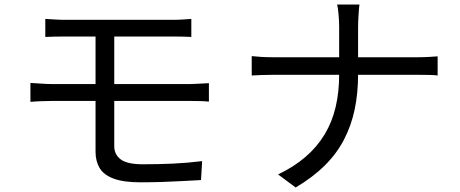

<svg xmlns="http://www.w3.org/2000/svg" viewBox="-20 -794 2040 852"><path d="M181 -710Q201 -709 223.5 -707.5Q246 -706 271 -706Q289 -706 325.5 -706Q362 -706 409.5 -706Q457 -706 508 -706Q559 -706 607 -706Q655 -706 692 -706Q729 -706 747 -706Q771 -706 791.5 -707.5Q812 -709 829 -710V-630Q811 -631 792 -631.5Q773 -632 747 -632Q729 -632 690.5 -632Q652 -632 602.5 -632Q553 -632 500.5 -632Q448 -632 401 -632Q354 -632 319 -632Q284 -632 271 -632Q246 -632 223.5 -631.5Q201 -631 181 -630ZM487 -389Q487 -361 487 -324.5Q487 -288 487 -252Q487 -216 487 -187.5Q487 -159 487 -145Q487 -108 516 -86.5Q545 -65 614 -65Q685 -65 748.5 -68Q812 -71 877 -79L872 5Q833 7 789 9.5Q745 12 698 13.5Q651 15 603 15Q528 15 484 -1.5Q440 -18 422 -48.5Q404 -79 404 -120Q404 -147 404 -181.5Q404 -216 404 -253.5Q404 -291 404 -326.5Q404 -362 404 -392Q404 -404 404 -430.5Q404 -457 404 -490.5Q404 -524 404 -557Q404 -590 404 -616.5Q404 -643 404 -656L487 -655Q487 -643 487 -615Q487 -587 487 -552Q487 -517 487 -483Q487 -449 487 -423Q487 -397 487 -389ZM115 -426Q136 -425 162.5 -423Q189 -421 209 -421Q225 -421 262.5 -421Q300 -421 351.5 -421Q403 -421 461.5 -421Q520 -421 578.5 -421Q637 -421 688 -421Q739 -421 774.5 -421Q810 -421 824 -421Q835 -421 850 -422Q865 -423 880.5 -423.5Q896 -424 907 -425V-343Q890 -345 866.5 -345.5Q843 -346 826 -346Q811 -346 775 -346Q739 -346 688 -346Q637 -346 578.5 -346Q520 -346 461 -346Q402 -346 351 -346Q300 -346 262.5 -346Q225 -346 209 -346Q191 -346 163.5 -345Q136 -344 115 -342Z M1485 -675Q1485 -698 1482.5 -728.5Q1480 -759 1476 -774H1575Q1573 -759 1571 -727.5Q1569 -696 1569 -674Q1569 -646 1569 -608.5Q1569 -571 1569 -532.5Q1569 -494 1569 -463Q1569 -381 1554 -309Q1539 -237 1506.5 -174.5Q1474 -112 1421 -59.5Q1368 -7 1292 38L1214 -20Q1285 -54 1336 -98Q1387 -142 1420.5 -197.5Q1454 -253 1469.5 -319.5Q1485 -386 1485 -463Q1485 -494 1485 -532Q1485 -570 1485 -608Q1485 -646 1485 -675ZM1097 -545Q1113 -543 1138.5 -541.5Q1164 -540 1190 -540Q1201 -540 1238.5 -540Q1276 -540 1331 -540Q1386 -540 1449.5 -540Q1513 -540 1576.5 -540Q1640 -540 1695 -540Q1750 -540 1787 -540Q1824 -540 1835 -540Q1860 -540 1885 -541.5Q1910 -543 1922 -544V-459Q1910 -461 1884 -461.5Q1858 -462 1834 -462Q1823 -462 1786 -462Q1749 -462 1694.5 -462Q1640 -462 1576.5 -462Q1513 -462 1449.5 -462Q1386 -462 1331.5 -462Q1277 -462 1240 -462Q1203 -462 1192 -462Q1164 -462 1138.5 -461Q1113 -460 1097 -459Z"/></svg>

Font: Noto Sans HK
Style: Regular
Weight: 400
Designer: Ryoko NISHIZUKA 西塚涼子 (kana, bopomofo & ideographs); Paul D. Hunt (Latin, Greek & Cyrillic); Sandoll Communications 산돌커뮤니
Foundry: Adobe
Version: Version 2.004-H2;hotconv 1.0.118;makeotfexe 2.5.65603